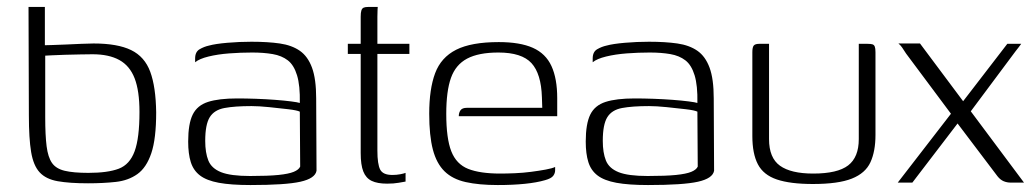

<svg xmlns="http://www.w3.org/2000/svg" viewBox="-20 -525 2973 552"><path d="M233 2Q180 2 146 -4Q112 -10 94 -29.5Q76 -49 69.5 -88Q63 -127 63 -193L62 -505H109V-395Q112 -395 129 -395.5Q146 -396 169 -397Q192 -398 214 -399Q236 -400 249 -400Q318 -400 357 -381Q396 -362 412 -318.5Q428 -275 429 -202Q429 -126 415 -84.5Q401 -43 375 -24.5Q349 -6 313 -2Q277 2 233 2ZM234 -28Q290 -28 321.5 -40Q353 -52 367 -90Q381 -128 381 -203Q381 -264 367 -300Q353 -336 323 -352.5Q293 -369 246 -369Q232 -369 210.5 -368.5Q189 -368 167 -367.5Q145 -367 129 -366Q113 -365 110 -365V-188Q110 -136 114 -104.5Q118 -73 129.5 -56.5Q141 -40 166 -34Q191 -28 234 -28Z M700 7Q644 7 609 0.5Q574 -6 555 -20.5Q536 -35 528.5 -59Q521 -83 521 -118Q521 -169 534 -195.5Q547 -222 578 -232Q609 -242 662 -242Q687 -242 715.5 -241Q744 -240 770.5 -238Q797 -236 816.5 -233.5Q836 -231 842 -229Q843 -279 834 -308.5Q825 -338 807.5 -351.5Q790 -365 764 -369.5Q738 -374 705 -374Q672 -374 639 -371.5Q606 -369 579.5 -362.5Q553 -356 541 -346V-357Q541 -376 554 -383.5Q567 -391 581 -394Q599 -399 633.5 -402Q668 -405 703 -405Q750 -405 784.5 -400Q819 -395 842 -379Q865 -363 877 -330.5Q889 -298 889 -242L890 -34Q886 -12 843.5 -2.5Q801 7 700 7ZM699 -19Q751 -19 780.5 -22Q810 -25 824.5 -31Q839 -37 843 -46L842 -204Q834 -208 808.5 -211Q783 -214 753.5 -217Q724 -220 703 -220Q655 -220 625.5 -214.5Q596 -209 583 -188Q570 -167 570 -120Q570 -86 579 -63.5Q588 -41 615.5 -30Q643 -19 699 -19Z M1093 3Q1065 3 1048.5 -5Q1032 -13 1024.5 -32Q1017 -51 1017 -85V-370H980V-399H1017V-477Q1017 -489 1019 -495Q1021 -501 1025.5 -503Q1030 -505 1038 -505H1066Q1066 -504 1065.5 -497.5Q1065 -491 1065 -477V-399H1157V-370H1065V-92Q1065 -53 1073 -37.5Q1081 -22 1108 -22Q1120 -22 1130.5 -24Q1141 -26 1146 -28V-3Q1140 -2 1126 0.5Q1112 3 1093 3Z M1411 7Q1357 7 1319 -1.5Q1281 -10 1258 -32.5Q1235 -55 1224.5 -95Q1214 -135 1214 -198Q1214 -269 1231 -314.5Q1248 -360 1291.5 -382Q1335 -404 1414 -404Q1475 -404 1512 -387.5Q1549 -371 1565.5 -335Q1582 -299 1582 -243V-191H1299Q1299 -201 1304 -208Q1309 -215 1322 -215H1539L1538 -245Q1536 -313 1508 -343.5Q1480 -374 1413 -374Q1356 -374 1323 -356.5Q1290 -339 1276.5 -301Q1263 -263 1263 -198Q1263 -127 1277.5 -90Q1292 -53 1326 -39.5Q1360 -26 1418 -26Q1437 -26 1460.5 -27Q1484 -28 1507 -31Q1530 -34 1549 -37.5Q1568 -41 1576 -45V-35Q1576 -27 1570.5 -19.5Q1565 -12 1547 -7Q1523 0 1488.5 3.5Q1454 7 1411 7Z M1843 7Q1787 7 1752 0.5Q1717 -6 1698 -20.5Q1679 -35 1671.5 -59Q1664 -83 1664 -118Q1664 -169 1677 -195.5Q1690 -222 1721 -232Q1752 -242 1805 -242Q1830 -242 1858.5 -241Q1887 -240 1913.5 -238Q1940 -236 1959.5 -233.5Q1979 -231 1985 -229Q1986 -279 1977 -308.5Q1968 -338 1950.5 -351.5Q1933 -365 1907 -369.5Q1881 -374 1848 -374Q1815 -374 1782 -371.5Q1749 -369 1722.5 -362.5Q1696 -356 1684 -346V-357Q1684 -376 1697 -383.5Q1710 -391 1724 -394Q1742 -399 1776.5 -402Q1811 -405 1846 -405Q1893 -405 1927.5 -400Q1962 -395 1985 -379Q2008 -363 2020 -330.5Q2032 -298 2032 -242L2033 -34Q2029 -12 1986.5 -2.5Q1944 7 1843 7ZM1842 -19Q1894 -19 1923.5 -22Q1953 -25 1967.5 -31Q1982 -37 1986 -46L1985 -204Q1977 -208 1951.5 -211Q1926 -214 1896.5 -217Q1867 -220 1846 -220Q1798 -220 1768.5 -214.5Q1739 -209 1726 -188Q1713 -167 1713 -120Q1713 -86 1722 -63.5Q1731 -41 1758.5 -30Q1786 -19 1842 -19Z M2191 -399V-125Q2191 -71 2222.5 -48.5Q2254 -26 2318 -26Q2388 -26 2418.5 -49.5Q2449 -73 2449 -125V-399Q2450 -399 2453.5 -399Q2457 -399 2461 -399Q2465 -399 2469 -399Q2473 -399 2474 -399Q2484 -399 2488.5 -397.5Q2493 -396 2495 -391Q2497 -386 2497 -375V-137Q2497 -90 2482.5 -58.5Q2468 -27 2429 -11.5Q2390 4 2317 4Q2252 4 2213.5 -9Q2175 -22 2159 -52.5Q2143 -83 2143 -134V-375Q2143 -389 2147 -394Q2151 -399 2163 -399Q2170 -399 2176.5 -399Q2183 -399 2191 -399Z M2561 0 2714 -198 2585 -371Q2578 -382 2573.5 -388.5Q2569 -395 2563 -400H2625L2749 -234L2876 -399H2916Q2913 -395 2909 -389.5Q2905 -384 2900 -378L2771 -205L2924 0H2886Q2875 0 2865.5 -4Q2856 -8 2848 -18L2733 -170L2603 0Z"/></svg>

Font: Genos Thin Light
Style: Regular
Weight: 300
Version: Version 1.010